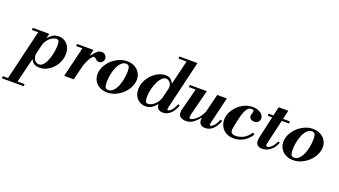

<svg xmlns="http://www.w3.org/2000/svg" viewBox="-193 -1480 4437 2514"><g transform="rotate(20 2025.0 -222.5)"><path d="M-42 282 132 -450H269L91 282ZM-115 309V279H189V309ZM296 11Q248 11 220 -8.5Q192 -28 177 -62H170L197 -163Q196 -153 195 -144Q194 -135 194 -128Q194 -88 216 -58Q238 -28 274 -28Q306 -28 330 -51.5Q354 -75 371.5 -113Q389 -151 400.5 -194.5Q412 -238 417 -279Q422 -320 422 -349Q422 -389 412 -405Q402 -421 380 -421Q357 -421 324.5 -404Q292 -387 262 -348.5Q232 -310 215 -245L247 -383H254Q273 -411 311 -436.5Q349 -462 400 -462Q444 -462 481 -440Q518 -418 541 -377Q564 -336 564 -277Q564 -222 543 -170.5Q522 -119 484.5 -78Q447 -37 398.5 -13Q350 11 296 11ZM38 -420V-450H257V-420Z M640 0 748 -450H885L773 0ZM654 -420V-450H873V-420ZM815 -174 862 -367H870Q907 -416 935.5 -439Q964 -462 997 -462Q1023 -462 1038.5 -450.5Q1054 -439 1061.5 -422.5Q1069 -406 1069 -392Q1069 -370 1052 -348Q1035 -326 1005 -326Q984 -326 970 -336.5Q956 -347 945.5 -357Q935 -367 924 -367Q910 -367 894 -347Q878 -327 862 -296.5Q846 -266 833.5 -233Q821 -200 815 -174Z M1241 13Q1182 13 1137 -11Q1092 -35 1067 -76Q1042 -117 1042 -170Q1042 -223 1067 -275Q1092 -327 1135.5 -369Q1179 -411 1235 -436.5Q1291 -462 1352 -462Q1411 -462 1456 -438Q1501 -414 1526.5 -373Q1552 -332 1552 -280Q1552 -226 1527 -174Q1502 -122 1458 -80Q1414 -38 1358.5 -12.5Q1303 13 1241 13ZM1244 -22Q1282 -22 1311.5 -51.5Q1341 -81 1361 -128Q1381 -175 1391.5 -230.5Q1402 -286 1402 -337Q1402 -381 1391.5 -404Q1381 -427 1349 -427Q1311 -427 1281.5 -397.5Q1252 -368 1232 -321Q1212 -274 1201.5 -218.5Q1191 -163 1191 -112Q1191 -68 1202 -45Q1213 -22 1244 -22Z M2015 11Q1976 11 1952 -9Q1928 -29 1928 -70Q1928 -82 1931 -97.5Q1934 -113 1944 -153L2089 -754H2223L2065 -87Q2062 -74 2061 -65.5Q2060 -57 2060 -54Q2060 -41 2072 -41Q2087 -41 2114.5 -66.5Q2142 -92 2170 -161L2195 -152Q2182 -111 2157 -73.5Q2132 -36 2096.5 -12.5Q2061 11 2015 11ZM1774 11Q1732 11 1694.5 -10Q1657 -31 1634 -70.5Q1611 -110 1611 -168Q1611 -227 1635.5 -279.5Q1660 -332 1700 -373.5Q1740 -415 1789 -438.5Q1838 -462 1887 -462Q1927 -462 1953.5 -444.5Q1980 -427 1997 -389H2004L1981 -298Q1982 -309 1983 -317Q1984 -325 1984 -334Q1984 -372 1960 -397.5Q1936 -423 1907 -423Q1883 -423 1860 -404Q1837 -385 1817.5 -353Q1798 -321 1783.5 -280Q1769 -239 1761 -194.5Q1753 -150 1753 -107Q1753 -63 1763 -46.5Q1773 -30 1795 -30Q1819 -30 1851 -47Q1883 -64 1913 -103Q1943 -142 1960 -208L1928 -70H1921Q1902 -42 1864 -15.5Q1826 11 1774 11ZM1971 -724V-754H2166V-724Z M2336 11Q2296 11 2265 -8Q2234 -27 2234 -69Q2234 -88 2240 -113L2327 -450H2464L2373 -95Q2372 -88 2370 -76.5Q2368 -65 2368 -57Q2368 -47 2373 -41Q2378 -35 2387 -35Q2401 -35 2424 -48Q2447 -61 2472.5 -85.5Q2498 -110 2520 -144Q2542 -178 2554 -220L2523 -98H2516Q2486 -57 2441 -23Q2396 11 2336 11ZM2225 -420V-450H2399V-420ZM2606 11Q2580 11 2560.5 2Q2541 -7 2530 -25Q2519 -43 2519 -70Q2519 -82 2522 -97.5Q2525 -113 2535 -153L2609 -450H2743L2656 -87Q2653 -74 2652 -65.5Q2651 -57 2651 -54Q2651 -41 2663 -41Q2678 -41 2705.5 -66.5Q2733 -92 2761 -161L2786 -152Q2773 -111 2748 -73.5Q2723 -36 2687.5 -12.5Q2652 11 2606 11Z M3005 11Q2939 11 2894.5 -15.5Q2850 -42 2827 -85Q2804 -128 2804 -177Q2804 -230 2828 -280.5Q2852 -331 2893.5 -372Q2935 -413 2988.5 -437.5Q3042 -462 3100 -462Q3146 -462 3181 -447.5Q3216 -433 3236 -409.5Q3256 -386 3256 -357Q3256 -332 3238.5 -309.5Q3221 -287 3181 -287Q3147 -287 3129.5 -304Q3112 -321 3112 -343Q3112 -355 3116 -366Q3120 -377 3124 -387.5Q3128 -398 3128 -407Q3128 -421 3118 -426.5Q3108 -432 3094 -432Q3078 -432 3062.5 -424Q3047 -416 3032.5 -396Q3018 -376 3004 -339Q2990 -302 2976.5 -245Q2963 -188 2949 -105Q2942 -64 2960 -46.5Q2978 -29 3020 -29Q3069 -29 3121 -54.5Q3173 -80 3219 -148L3244 -129Q3204 -64 3142.5 -26.5Q3081 11 3005 11Z M3401 11Q3352 11 3331.5 -12.5Q3311 -36 3311 -66Q3311 -80 3314 -99.5Q3317 -119 3320 -132L3420 -574H3554L3442 -87Q3439 -74 3438 -66Q3437 -58 3437 -55Q3437 -36 3457 -36Q3476 -36 3506.5 -61Q3537 -86 3568 -151L3593 -142Q3574 -91 3543 -57Q3512 -23 3475.5 -6Q3439 11 3401 11ZM3325 -420V-450H3621V-420Z M3831 13Q3772 13 3727 -11Q3682 -35 3657 -76Q3632 -117 3632 -170Q3632 -223 3657 -275Q3682 -327 3725.5 -369Q3769 -411 3825 -436.5Q3881 -462 3942 -462Q4001 -462 4046 -438Q4091 -414 4116.5 -373Q4142 -332 4142 -280Q4142 -226 4117 -174Q4092 -122 4048 -80Q4004 -38 3948.5 -12.5Q3893 13 3831 13ZM3834 -22Q3872 -22 3901.5 -51.5Q3931 -81 3951 -128Q3971 -175 3981.5 -230.5Q3992 -286 3992 -337Q3992 -381 3981.5 -404Q3971 -427 3939 -427Q3901 -427 3871.5 -397.5Q3842 -368 3822 -321Q3802 -274 3791.5 -218.5Q3781 -163 3781 -112Q3781 -68 3792 -45Q3803 -22 3834 -22Z"/></g></svg>

Font: Libre Bodoni
Style: Bold Italic
Weight: 700
Italic angle: -13°
Version: Version 2.005;gftools[0.9.23]